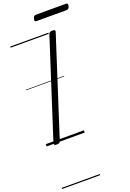

<svg xmlns="http://www.w3.org/2000/svg" viewBox="-255 -1147 1087 1606"><g transform="rotate(-20 288.0 -343.5)"><path d="M86 14Q72 14 66 9.5Q60 5 63 -6L343 -875Q347 -885 354 -889.5Q361 -894 376 -894Q391 -894 397 -889.5Q403 -885 399 -874L119 -5Q116 5 109 9.5Q102 14 86 14ZM279 -1014Q268 -1014 265 -1020.5Q262 -1027 266 -1039Q269 -1053 275.5 -1059.5Q282 -1066 293 -1066H560Q572 -1066 574.5 -1059Q577 -1052 574 -1039Q570 -1026 563.5 -1020Q557 -1014 545 -1014ZM0 369H339V379H0ZM0 -20H339V0H0ZM0 -505H339V-500H0ZM0 -889H339V-879H0Z"/></g></svg>

Font: Playwrite HR Guides
Style: Regular
Weight: 400
Designer: Veronika Burian, José Scaglione
Foundry: TypeTogether
Version: Version 1.003